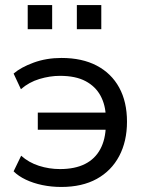

<svg xmlns="http://www.w3.org/2000/svg" viewBox="-20 -733 588 762"><path d="M223 9Q184 9 148 1.5Q112 -6 82.5 -20Q53 -34 34 -53L64 -115Q94 -88 134.5 -75Q175 -62 218 -62Q277 -62 317 -82Q357 -102 378 -141Q399 -180 400 -235L410 -218H130V-286H410L400 -268Q399 -316 379 -353Q359 -390 319.5 -411Q280 -432 218 -432Q178 -432 136.5 -419.5Q95 -407 63 -379L34 -441Q63 -466 113.5 -484.5Q164 -503 224 -503Q306 -503 364 -472.5Q422 -442 453 -385.5Q484 -329 484 -250Q484 -172 453 -113.5Q422 -55 364 -23Q306 9 223 9ZM285 -617V-713H382V-617ZM90 -617V-713H187V-617Z"/></svg>

Font: Nunito Sans 8pt
Style: Regular
Weight: 400
Version: Version 3.101;gftools[0.9.27]